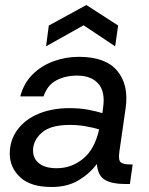

<svg xmlns="http://www.w3.org/2000/svg" viewBox="-20 -735 595 767"><path d="M186 12Q102 12 60.5 -27Q19 -66 19 -121Q19 -175 49.5 -216.5Q80 -258 134 -280.5Q188 -303 257 -303Q300 -303 333.5 -296.5Q367 -290 389 -283L392 -306Q401 -369 372.5 -401Q344 -433 288 -433Q241 -433 205 -414Q169 -395 154 -350H61Q75 -403 110.5 -438Q146 -473 194.5 -490.5Q243 -508 295 -508Q402 -508 448.5 -452Q495 -396 482 -304L457 -130Q452 -96 462 -87Q472 -78 502 -78H510L499 0H477Q429 0 400 -16Q371 -32 367 -80Q338 -41 293.5 -14.5Q249 12 186 12ZM112 -134Q112 -101 136.5 -82Q161 -63 207 -63Q265 -63 311.5 -100.5Q358 -138 376 -218Q354 -225 323 -230.5Q292 -236 259 -236Q182 -236 147 -205Q112 -174 112 -134ZM164 -550 175 -633 325 -715 452 -633 440 -550 314 -634Z"/></svg>

Font: Host Grotesk
Style: Italic
Weight: 400
Italic angle: -8°
Designer: Doğukan Karapınar based on Poppins by Indian Type Foundry, Jonny Pinhorn
Foundry: Element Type
Version: Version 1.001; ttfautohint (v1.8.4.7-5d5b)